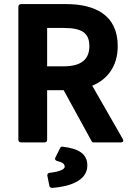

<svg xmlns="http://www.w3.org/2000/svg" viewBox="-20 -686 639 941"><path d="M252 85C245 98 257 102 260 103C289 110 297 118 297 132C297 142 277 155 223 161C214 162 211 169 212 175L222 225C223 230 228 235 235 235C319 229 408 201 408 125C408 69 367 42 287 33C282 32 277 34 275 39ZM211 -549H292C379 -549 418 -526 418 -460C418 -394 377 -361 292 -361H211ZM432 -266C506 -296 557 -361 557 -460C557 -615 442 -666 304 -666H83C78 -666 70 -662 70 -654V0C70 5 75 12 83 12H199C204 12 211 8 211 0V-244H292L429 6C431 10 435 12 440 12H570C593 12 581 -6 581 -6Z"/></svg>

Font: Falling Sky
Style: Bd
Weight: 700
Designer: Paul D. Hunt
Foundry: Adobe Systems Incorporated
Version: Version 1.02